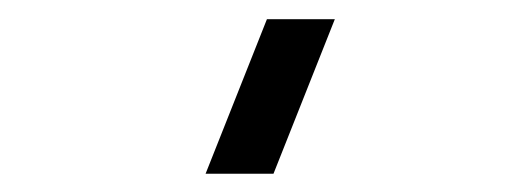

<svg xmlns="http://www.w3.org/2000/svg" viewBox="-20 -988 546 205"><path d="M272 -802.5H199.5L265 -967.5H337.5Z"/></svg>

Font: Cns Manrope Med
Style: Regular
Weight: 500
Designer: Mikhail Sharanda
Foundry: Mikhail Sharanda
Version: Version 4.504